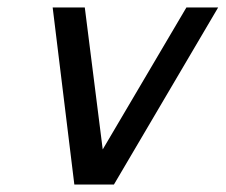

<svg xmlns="http://www.w3.org/2000/svg" viewBox="-20 -492 604 514"><path d="M121 -472H207L255 -92L479 -472H564L285 2H179Z"/></svg>

Font: Coval
Style: Book Italic
Weight: 350
Foundry: Context Ltd
Version: Version 001.000